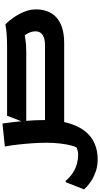

<svg xmlns="http://www.w3.org/2000/svg" viewBox="297 -854 778 1490"><g transform="rotate(-90 686.0 -109.0)"><path d="M466.8 -148.7H1074.3Q1116.8 -148.7 1141.3 -158.1Q1165.9 -167.5 1176.8 -183.9Q1187.8 -200.2 1187.8 -221.3Q1187.8 -250.9 1174.1 -278.3Q1160.5 -305.7 1142.9 -323.8L1215.7 -317.8Q1173.8 -308.3 1143.8 -303.3Q1113.9 -298.4 1088 -296.3Q1062.2 -294.3 1031.8 -294.3H475.2L533 -443H1062.6Q1110 -443 1155.7 -445.7Q1201.4 -448.4 1231.4 -455H1243.4Q1269.1 -429.9 1295.3 -392Q1321.5 -354 1339.9 -309.3Q1358.2 -264.5 1358.2 -217.5Q1358.2 -174.3 1344.8 -135.2Q1331.4 -96 1301.2 -65.6Q1270.9 -35.1 1220.3 -17.6Q1169.7 0 1096 0H466.8ZM28 12Q58 47.3 92 68.7Q125.9 90.1 161.2 99.3Q196.5 108.5 227.8 108.5Q257.2 108.5 279.1 98.5Q300.9 88.5 314.6 84.6L272.3 124.6Q289.1 100.4 300.3 59.8Q311.6 19.2 317.4 -31.5Q323.2 -82.2 323.2 -135.2Q323.2 -189 319.2 -246.9Q315.2 -304.7 308.9 -360Q302.6 -415.2 294 -460.2L462 -477.8H472.8Q486.2 -382.8 492.7 -303.4Q499.2 -224 499.2 -162Q499.2 -50.6 476.6 29.5Q454 109.7 413.4 160.9Q372.7 212.1 317.3 236.1Q261.9 260 195.6 260Q145.3 260 104.2 246.5Q63.2 233 33.1 213.9Q3.1 194.8 -15.2 177.8Q-33.4 160.9 -38.8 154L17.2 12Z"/></g></svg>

Font: Kufam
Style: Italic
Weight: 400
Italic angle: -11°
Designer: Artur Schmal
Foundry: Original Type
Version: Version 1.301; ttfautohint (v1.8.3)